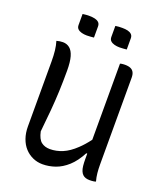

<svg xmlns="http://www.w3.org/2000/svg" viewBox="-165 -1020 979 1145"><g transform="rotate(20 325.0 -447.5)"><path d="M577 4Q572 6 566 7Q560 8 552.5 8.5Q545 9 538 9Q524 9 513 5.5Q502 2 494 -5.5Q486 -13 480.5 -26Q475 -39 473 -58Q471 -77 471 -103V-135H465Q435 -78 398.5 -45Q362 -12 322 2Q282 16 241 16Q208 16 179 3Q150 -10 128.5 -33.5Q107 -57 95 -91Q83 -125 83 -166V-578Q83 -617 79.5 -647.5Q76 -678 68 -704Q79 -707 88 -708.5Q97 -710 108 -710Q133 -710 151.5 -695Q170 -680 179.5 -647Q189 -614 189 -558Q189 -489 186.5 -427.5Q184 -366 178.5 -303.5Q173 -241 165 -165Q175 -118 197 -101Q219 -84 252 -84Q292 -84 331.5 -100.5Q371 -117 412 -156Q441 -183 471 -223V-706Q476 -708 481 -708.5Q486 -709 491 -709.5Q496 -710 502 -710Q523 -710 537 -704Q551 -698 558 -685Q565 -672 565 -651V-100Q565 -72 567.5 -46.5Q570 -21 577 4ZM160 -908Q170 -910 182 -910.5Q194 -911 204 -911Q223 -911 238 -907.5Q253 -904 262.5 -895Q272 -886 272 -870V-799Q262 -798 250 -797Q238 -796 227 -796Q210 -796 194.5 -800Q179 -804 169.5 -813Q160 -822 160 -838ZM368 -908Q378 -910 390 -910.5Q402 -911 412 -911Q431 -911 446 -907.5Q461 -904 470.5 -895Q480 -886 480 -870V-799Q470 -798 458 -797Q446 -796 435 -796Q418 -796 402.5 -800Q387 -804 377.5 -813Q368 -822 368 -838Z"/></g></svg>

Font: Code D Ace
Style: Regular
Weight: 400
Version: Version 1.085; ttfautohint (v1.8.4.7-5d5b);Nerd Fonts 3.0.2